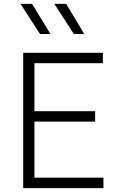

<svg xmlns="http://www.w3.org/2000/svg" viewBox="-20 -973 630 993"><path d="M100 0V-700H512V-646H158V-398H472V-344H158V-54H515V0ZM416 -797H362L261 -953H322ZM241 -797H187L86 -953H146Z"/></svg>

Font: Geologica Cursive Thin
Style: Regular
Weight: 250
Designer: Sindre Bremnes, Frode Helland
Foundry: Monokrom Skriftforlag AS
Version: Version 1.010;gftools[0.9.28]